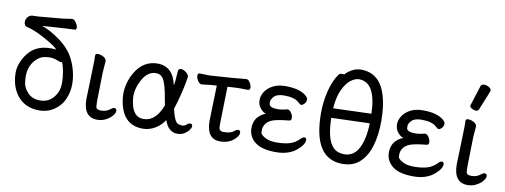

<svg xmlns="http://www.w3.org/2000/svg" viewBox="-63 -1115 3908 1485"><g transform="rotate(10 1890.5 -373.0)"><path d="M277.8 -53.2Q366.7 -53.2 408.2 -143.1Q422.4 -177.2 421.9 -223.1Q421.9 -239.3 419.9 -255.9Q411.1 -337.9 394 -374Q393.1 -373 383.8 -373Q376 -373 362.8 -378.9Q328.6 -394 293.9 -394Q235.8 -394 200.2 -363.8Q136.2 -309.6 136.2 -216.8Q136.2 -201.7 140.6 -165.8Q145 -129.9 179.9 -91.6Q214.8 -53.2 277.8 -53.2ZM283.2 23.9Q186 23.9 126.5 -36.6Q66.9 -97.2 56.2 -196.8Q54.2 -212.9 54.2 -229Q54.2 -311 114.5 -387.9Q174.8 -464.8 290 -464.8Q327.1 -464.8 334 -461.9Q310.1 -488.8 226.1 -534.9Q142.1 -581.1 82 -595.2Q56.2 -599.1 56.2 -632.8Q56.2 -652.8 70.6 -669.9Q85 -687 103.5 -688.5Q122.1 -689.9 137.2 -689.9H147.9Q160.2 -689.9 330.1 -706.1Q359.9 -709 413.1 -717.8Q430.2 -717.8 445.1 -694.8Q460 -671.9 460 -655.8Q460 -638.7 444.8 -639.2Q417 -639.2 193.8 -624Q261.7 -601.1 339.4 -543.9Q417 -486.8 453.1 -415Q501 -318.8 501 -219.2Q501 -160.2 477.5 -104Q454.1 -47.9 402.1 -12Q350.1 23.9 283.2 23.9Z M739.7 17.1Q628.9 17.1 628.9 -126L632.8 -253.9Q637.7 -397 637.7 -429.2L636.7 -470.2Q638.7 -485.4 655.8 -484.9Q668 -484.9 683.6 -480Q721.7 -465.8 723.6 -444.8L724.6 -441.9L717.8 -353L712.9 -122.1Q712.9 -104 714.8 -85Q716.8 -65.9 729.2 -62Q741.7 -58.1 755.9 -58.1Q797.9 -58.1 824.7 -81.1Q842.8 -95.2 854.5 -95.2Q872.6 -95.2 872.6 -74.2Q872.6 -58.1 854 -36.1Q835.4 -14.2 804.7 1.5Q773.9 17.1 739.7 17.1Z M1089.8 -50.8Q1186 -50.8 1235.8 -184.1L1225.6 -235.8Q1209.5 -333 1188.5 -375Q1167.5 -417 1124.5 -417Q1059.6 -417 1017.6 -339.8Q982.4 -274.9 982.4 -211.9Q982.4 -198.7 984.4 -186Q1000 -50.8 1089.8 -50.8ZM1097.7 23.9Q928.7 23.9 904.8 -183.1Q902.8 -198.2 902.8 -212.9Q902.8 -302.7 948.7 -382.8Q1010.7 -491.7 1124.5 -492.2Q1245.6 -492.2 1276.4 -348.1Q1285.2 -391.1 1287.6 -458Q1288.6 -481.9 1310.5 -481.9Q1327.6 -481.9 1349.1 -466.1Q1370.6 -450.2 1372.6 -432.1Q1365.7 -380.4 1347.2 -303.2Q1328.6 -226.1 1309.6 -169.9Q1329.6 -78.1 1357.4 -61Q1372.6 -53.2 1395.5 -53.2Q1411.6 -53.2 1426 -66.2Q1440.4 -79.1 1453.6 -79.1Q1470.7 -79.1 1470.7 -61Q1470.7 -48.8 1458.3 -31Q1445.8 -13.2 1422.6 1.5Q1399.4 16.1 1366.7 16.1Q1295.9 16.1 1265.6 -73.2Q1239.7 -31.2 1194.1 -3.7Q1148.4 23.9 1097.7 23.9Z M1703.1 17.1Q1596.2 17.1 1596.2 -127L1604 -403.8Q1553.2 -400.9 1526.1 -397Q1499 -393.1 1487.3 -392.1Q1470.2 -392.1 1456.3 -413.6Q1442.4 -435.1 1442.4 -454.1Q1442.4 -473.1 1459 -473.1L1536.1 -471.2Q1736.3 -483.4 1820.3 -493.2Q1837.4 -493.2 1850.3 -471.7Q1863.3 -450.2 1863.3 -433.1Q1863.3 -413.1 1846.2 -413.1L1781.2 -414.1Q1759.3 -414.1 1687 -409.2L1680.2 -118.2L1681.2 -85.9Q1684.1 -62 1713.4 -59.1Q1774.4 -59.1 1797.4 -81.1Q1815.4 -95.2 1827.1 -95.2Q1845.2 -95.2 1845.2 -74.2Q1845.2 -58.1 1827.1 -36.1Q1782.2 17.1 1703.1 17.1Z M2143.1 23.9Q2035.2 23.9 1981.9 -15.1Q1924.8 -58.1 1924.8 -127Q1924.8 -219.7 2016.1 -255.9Q1996.1 -258.8 1972.7 -285.9Q1949.2 -313 1949.2 -352.1Q1949.2 -384.3 1969 -416.3Q1988.8 -448.2 2029.3 -470.2Q2069.8 -492.2 2128.9 -492.2Q2234.9 -492.2 2287.1 -452.1Q2310.1 -434.1 2310.1 -418.9Q2310.1 -397.9 2296.1 -384Q2282.2 -370.1 2273.9 -370.1Q2264.2 -370.1 2249 -384.8Q2214.8 -418.9 2132.8 -418.9Q2076.7 -418.9 2053.7 -395.5Q2030.8 -372.1 2030.8 -350.1Q2030.8 -348.1 2031.5 -335.7Q2032.2 -323.2 2047.6 -314.7Q2063 -306.2 2098.9 -306.2Q2134.8 -306.2 2173.8 -317.9Q2191.9 -317.9 2205.6 -296.9Q2219.2 -275.9 2219.2 -256.8Q2219.2 -235.8 2202.1 -234.9Q2112.3 -226.1 2076.7 -213.1Q2041 -200.2 2023.9 -176Q2006.8 -151.9 2006.8 -125Q2006.8 -122.1 2007.3 -106.4Q2007.8 -90.8 2042 -70.8Q2076.2 -50.8 2133.8 -50.8Q2192.9 -50.8 2235.8 -63Q2278.8 -75.2 2314 -110.8Q2328.1 -127 2341.8 -127Q2357.9 -127 2357.9 -108.9Q2357.9 -74.7 2312 -34.2Q2250 23.9 2143.1 23.9Z M2667 -51.8Q2740.2 -51.8 2778.6 -124.3Q2816.9 -196.8 2819.8 -321.8L2519.5 -312Q2521.5 -143.1 2579.6 -84Q2611.8 -51.8 2667 -51.8ZM2521 -387.2 2819.8 -397Q2813 -643.1 2678.7 -643.1Q2648.9 -643.1 2614.3 -616.5Q2579.6 -589.8 2553.2 -532.5Q2526.9 -475.1 2521 -387.2ZM2665.5 23.9Q2434.6 23.9 2434.6 -336.9Q2434.6 -423.8 2455.6 -509Q2476.6 -594.2 2516.6 -649.9Q2525.4 -661.1 2543 -661.1Q2559.1 -661.1 2560.5 -660.2Q2574.7 -679.2 2609.1 -699.2Q2643.6 -719.2 2682.6 -719.2Q2833.5 -719.2 2881.8 -545.9Q2904.8 -463.9 2904.8 -355Q2904.8 -245.1 2879.9 -160.2Q2855 -75.2 2802.2 -25.6Q2749.5 23.9 2665.5 23.9Z M3222.7 23.9Q3114.7 23.9 3061.5 -15.1Q3004.4 -58.1 3004.4 -127Q3004.4 -219.7 3095.7 -255.9Q3075.7 -258.8 3052.2 -285.9Q3028.8 -313 3028.8 -352.1Q3028.8 -384.3 3048.6 -416.3Q3068.4 -448.2 3108.9 -470.2Q3149.4 -492.2 3208.5 -492.2Q3314.5 -492.2 3366.7 -452.1Q3389.6 -434.1 3389.6 -418.9Q3389.6 -397.9 3375.7 -384Q3361.8 -370.1 3353.5 -370.1Q3343.8 -370.1 3328.6 -384.8Q3294.4 -418.9 3212.4 -418.9Q3156.2 -418.9 3133.3 -395.5Q3110.4 -372.1 3110.4 -350.1Q3110.4 -348.1 3111.1 -335.7Q3111.8 -323.2 3127.2 -314.7Q3142.6 -306.2 3178.5 -306.2Q3214.4 -306.2 3253.4 -317.9Q3271.5 -317.9 3285.2 -296.9Q3298.8 -275.9 3298.8 -256.8Q3298.8 -235.8 3281.7 -234.9Q3191.9 -226.1 3156.2 -213.1Q3120.6 -200.2 3103.5 -176Q3086.4 -151.9 3086.4 -125Q3086.4 -122.1 3086.9 -106.4Q3087.4 -90.8 3121.6 -70.8Q3155.8 -50.8 3213.4 -50.8Q3272.5 -50.8 3315.4 -63Q3358.4 -75.2 3393.6 -110.8Q3407.7 -127 3421.4 -127Q3437.5 -127 3437.5 -108.9Q3437.5 -74.7 3391.6 -34.2Q3329.6 23.9 3222.7 23.9Z M3648.4 17.1Q3537.6 17.1 3537.6 -126L3541.5 -253.9Q3546.4 -397 3546.4 -429.2L3545.4 -470.2Q3547.4 -485.4 3564.5 -484.9Q3576.7 -484.9 3592.3 -480Q3630.4 -465.8 3632.3 -444.8L3633.3 -441.9L3626.5 -353L3621.6 -122.1Q3621.6 -104 3623.5 -85Q3625.5 -65.9 3637.9 -62Q3650.4 -58.1 3664.6 -58.1Q3706.5 -58.1 3733.4 -81.1Q3751.5 -95.2 3763.2 -95.2Q3781.2 -95.2 3781.2 -74.2Q3781.2 -58.1 3762.7 -36.1Q3744.1 -14.2 3713.4 1.5Q3682.6 17.1 3648.4 17.1ZM3611.3 -561Q3595.2 -561 3578.9 -570.1Q3562.5 -579.1 3562.5 -589.8Q3562.5 -597.7 3564.5 -600.1L3613.3 -753.9Q3617.2 -770 3640.1 -770Q3659.2 -770 3677.7 -759Q3696.3 -748 3696.3 -731.9Q3696.3 -728 3633.3 -574.2Q3628.4 -561 3611.3 -561Z"/></g></svg>

Font: LXGW WenKai Screen R
Style: Regular
Weight: 400
Designer: Fontworks Inc.
Version: Version 1.235;May 31, 2022